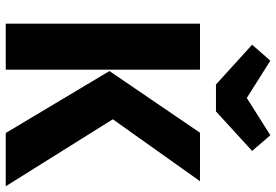

<svg xmlns="http://www.w3.org/2000/svg" viewBox="-170 -814 984 685"><g transform="rotate(90 322.5 -472.0)"><path d="M229 0H65V-693H229ZM406 -382 645 0H455L234 -370L454 -693H627ZM519 -879 378 -750H282L140 -879L197 -944L330 -860L463 -944Z"/></g></svg>

Font: FiraGOUPP
Style: Bold
Weight: 700
Designer: bBox Type
Foundry: bBox Type GmbH
Version: Version 1.001